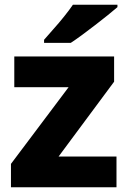

<svg xmlns="http://www.w3.org/2000/svg" viewBox="-20 -786 537 806"><path d="M469 0H26V-98L268 -420H40V-549H459V-443L226 -129H469ZM473 -756Q457 -742 432 -722Q407 -702 378.5 -680Q350 -658 323.5 -638.5Q297 -619 277 -606H165V-619Q181 -638 204 -663.5Q227 -689 249 -716.5Q271 -744 286 -766H473Z"/></svg>

Font: Noto Sans Bengali ExtraBold
Style: Regular
Weight: 800
Designer: Jelle Bosma - Monotype Design Team
Foundry: Monotype Imaging Inc.
Version: Version 2.003; ttfautohint (v1.8.4.7-5d5b)